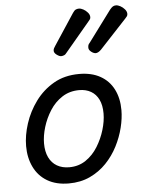

<svg xmlns="http://www.w3.org/2000/svg" viewBox="-58 -890 726 955"><g transform="rotate(-5 305.0 -412.0)"><path d="M247 19Q184 19 140 -7Q96 -33 73.5 -79.5Q51 -126 51 -184Q51 -238 70 -296.5Q89 -355 126 -405.5Q163 -456 217.5 -487.5Q272 -519 345 -519Q407 -519 450.5 -494.5Q494 -470 516.5 -425.5Q539 -381 539 -322Q539 -281 527.5 -234.5Q516 -188 493 -143Q470 -98 435 -61.5Q400 -25 353 -3Q306 19 247 19ZM256 -61Q303 -61 339 -85.5Q375 -110 399 -149Q423 -188 436 -231.5Q449 -275 449 -313Q449 -354 435.5 -382Q422 -410 397 -424.5Q372 -439 338 -439Q290 -439 253 -415Q216 -391 191.5 -352.5Q167 -314 154 -271Q141 -228 141 -190Q141 -149 155 -120Q169 -91 195 -76Q221 -61 256 -61ZM264 -615Q255 -615 242 -624.5Q229 -634 229 -645Q229 -652 232 -657.5Q235 -663 239 -669L341 -824Q349 -836 356 -839.5Q363 -843 372 -843Q382 -843 394 -836.5Q406 -830 415.5 -819Q425 -808 425 -796Q425 -789 421.5 -784.5Q418 -780 413 -774L292 -630Q286 -621 278 -618Q270 -615 264 -615ZM437 -615Q426 -615 414 -624.5Q402 -634 402 -645Q402 -652 403.5 -657.5Q405 -663 411 -669L526 -824Q535 -835 541.5 -839Q548 -843 557 -843Q567 -843 579 -836.5Q591 -830 600.5 -819Q610 -808 610 -796Q610 -789 606.5 -784Q603 -779 598 -774L464 -630Q456 -622 449 -618.5Q442 -615 437 -615Z"/></g></svg>

Font: Playwrite TZ
Style: Regular
Weight: 400
Designer: Veronika Burian, José Scaglione
Foundry: TypeTogether
Version: Version 1.002